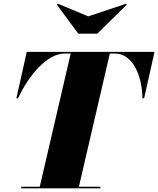

<svg xmlns="http://www.w3.org/2000/svg" viewBox="-20 -1035 869 1055"><path d="M465 -945 297 -1015 292 -1010 410 -850H515L677 -1010L672.5 -1014.5ZM96.5 -9V0H531.5V-9H413.5L583.5 -741H610.5C707.5 -741 761.5 -622 762.5 -495H772L829 -750H127L70 -495H79C138 -621 238.5 -741 335.5 -741H368.5L198.5 -9Z"/></svg>

Font: Bodoni* 24pt Fatface
Style: Italic
Weight: 900
Italic angle: -13°
Version: Version 2.3